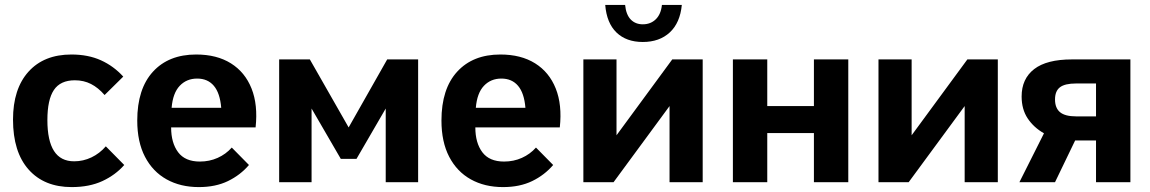

<svg xmlns="http://www.w3.org/2000/svg" viewBox="-20 -742 4685 782"><path d="M486 -70Q450 -29 397 -4.5Q344 20 272 20Q160 20 96.5 -51.5Q33 -123 33 -255Q33 -380 96 -450Q159 -520 271 -520Q339 -520 391 -496.5Q443 -473 482 -430L406 -355Q380 -385 350.5 -400Q321 -415 285 -415Q226 -415 199.5 -375.5Q173 -336 173 -253Q173 -169 200 -127Q227 -85 282 -85Q319 -85 352.5 -101Q386 -117 411 -146Z M790 20Q715 20 658.5 -11.5Q602 -43 570.5 -103.5Q539 -164 539 -251Q539 -380 603 -450Q667 -520 779 -520Q863 -520 920.5 -484Q978 -448 1004.5 -381.5Q1031 -315 1021 -223H677Q677 -160 705.5 -122Q734 -84 794 -84Q833 -84 866.5 -99Q900 -114 924 -141L994 -70Q959 -29 908.5 -4.5Q858 20 790 20ZM679 -303H881Q876 -363 851 -392.5Q826 -422 783 -422Q740 -422 712 -392.5Q684 -363 679 -303Z M1117 -500H1242L1400 -223L1557 -500H1683V0H1551V-300L1432 -95H1368L1249 -300V0H1117Z M2029 20Q1954 20 1897.5 -11.5Q1841 -43 1809.5 -103.5Q1778 -164 1778 -251Q1778 -380 1842 -450Q1906 -520 2018 -520Q2102 -520 2159.5 -484Q2217 -448 2243.5 -381.5Q2270 -315 2260 -223H1916Q1916 -160 1944.5 -122Q1973 -84 2033 -84Q2072 -84 2105.5 -99Q2139 -114 2163 -141L2233 -70Q2198 -29 2147.5 -4.5Q2097 20 2029 20ZM1918 -303H2120Q2115 -363 2090 -392.5Q2065 -422 2022 -422Q1979 -422 1951 -392.5Q1923 -363 1918 -303Z M2356 -500H2491V-191L2718 -500H2842V0H2707V-310L2479 0H2356ZM2526 -722Q2530 -682 2549 -662.5Q2568 -643 2598 -643Q2630 -643 2651 -663.5Q2672 -684 2676 -722H2757Q2750 -649 2708 -610Q2666 -571 2598 -571Q2531 -571 2491 -609.5Q2451 -648 2445 -722Z M2965 -500H3105V-310H3295V-500H3435V0H3295V-200H3105V0H2965Z M3558 -500H3693V-191L3920 -500H4044V0H3909V-310L3681 0H3558Z M4232 -199Q4190 -223 4165.5 -260Q4141 -297 4141 -349Q4141 -421 4192 -460.5Q4243 -500 4346 -500H4584V0H4444V-170H4359L4277 0H4132ZM4444 -402H4363Q4317 -402 4297 -386.5Q4277 -371 4277 -337Q4277 -302 4297.5 -285Q4318 -268 4363 -268H4444Z"/></svg>

Font: Moderustic SemiBold
Style: Regular
Weight: 600
Designer: Tural Alisoy
Foundry: TAFT Foundry
Version: Version 2.120